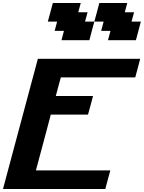

<svg xmlns="http://www.w3.org/2000/svg" viewBox="-20 -1270 966 1290"><path d="M0 0H687.5Q692.9 -21 704.1 -62.5Q715.3 -104 721.2 -125H221.2Q238.3 -187.5 271.5 -312.5Q304.7 -437.5 321.3 -500H571.3Q577.1 -520.5 588.4 -562.3Q599.6 -604 605 -625H355Q360.4 -646 371.6 -687.7Q382.8 -729.5 388.7 -750H888.7Q894.5 -770.5 905.5 -812.5Q916.5 -854.5 921.9 -875H234.4Q195.3 -729 117.2 -437.5Q39.1 -146 0 0ZM705.6 -1000H893.1Q898.9 -1020.5 909.9 -1062.5Q920.9 -1104.5 926.3 -1125H863.8L880.9 -1187.5H818.4L835 -1250H647.5Q642.1 -1229 630.9 -1187.5Q619.6 -1146 613.8 -1125H551.3L568.4 -1187.5H505.9L522.5 -1250H335Q329.6 -1229 318.4 -1187.5Q307.1 -1146 301.3 -1125H363.8L347.2 -1062.5H409.7L393.1 -1000H580.6Q585.9 -1020.5 596.9 -1062.3Q607.9 -1104 613.8 -1125H676.3L659.7 -1062.5H722.2Z"/></svg>

Font: Faithful 32x
Style: SemiboldOblique
Weight: 400
Foundry: Faithful Resource Pack
Version: Version 1.0; January 27, 2023